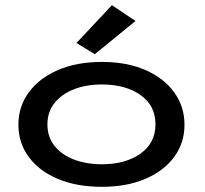

<svg xmlns="http://www.w3.org/2000/svg" viewBox="-20 -712 790 741"><path d="M373 9Q277 9 204.5 -21Q132 -51 91.5 -105.5Q51 -160 51 -231Q51 -301 91.5 -356Q132 -411 204.5 -442Q277 -473 373 -473Q469 -473 540.5 -442Q612 -411 652 -356Q692 -301 692 -231Q692 -160 652 -106Q612 -52 540.5 -21.5Q469 9 373 9ZM373 -78Q464 -78 522 -119Q580 -160 580 -232Q580 -305 522 -345.5Q464 -386 373 -386Q313 -386 265.5 -367.5Q218 -349 190.5 -314.5Q163 -280 163 -232Q163 -184 190 -149.5Q217 -115 265 -96.5Q313 -78 373 -78ZM346 -503 275 -546 412 -692 503 -631Z"/></svg>

Font: Inconsolata ExtraExpanded SemiBold
Style: Regular
Weight: 600
Width: 8
Monospace: yes
Designer: Raph Levien, Cyreal, Brenton Simpson
Foundry: Raph Levien, Cyreal, Google
Version: Version 3.001; ttfautohint (v1.8.2.53-6de2)